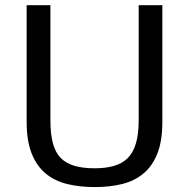

<svg xmlns="http://www.w3.org/2000/svg" viewBox="-20 -722 741 753"><path d="M351.6 -62Q394.5 -62 426.8 -71.3Q459 -80.6 480.5 -101.6Q502 -122.6 512.9 -159.2Q523.9 -195.8 523.9 -250.5V-701.7H616.7V-244.1Q616.7 -168.5 596.9 -119.1Q577.1 -69.8 541.7 -40.8Q506.3 -11.7 457.8 0Q409.2 11.7 352.1 11.7Q293 11.7 243.7 -0.2Q194.3 -12.2 158.9 -41.7Q123.5 -71.3 104 -120.6Q84.5 -169.9 84.5 -244.6V-701.7H177.7V-250.5Q177.7 -195.8 187.7 -159.2Q197.8 -122.6 219 -101.6Q240.2 -80.6 273.2 -71.3Q306.2 -62 351.6 -62Z"/></svg>

Font: Mako
Style: Regular
Weight: 400
Designer: vernon adams
Foundry: vernon adams
Version: Version 1.000